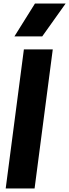

<svg xmlns="http://www.w3.org/2000/svg" viewBox="-20 -1057 388 1077"><path d="M348 -853ZM217 -853H61L176 -1037H348ZM174 0H12L114 -780H276Z"/></svg>

Font: Tanohe Sans
Style: Bold Italic
Weight: 700
Designer: Village Type and Design LLC & Cristiano Sobral
Foundry: Cooper Hewitt Smithsonian Design Museum
Version: Version 1.00;September 29, 2021;FontCreator 13.0.0.2655 64-b